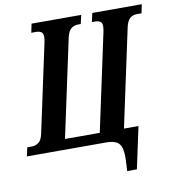

<svg xmlns="http://www.w3.org/2000/svg" viewBox="-133 -797 956 1055"><g transform="rotate(-10 345.5 -269.5)"><path d="M491 175 494 115Q497 50 478 25Q459 0 403 0H-38L-27 -49H-2Q20 -49 37 -62Q54 -75 61 -110L167 -604Q170 -619 170 -631Q170 -651 159 -658Q148 -665 130 -665H104L114 -714H391L380 -665H365Q343 -665 326.5 -652Q310 -639 302 -604L185 -58H379L496 -604Q499 -621 499 -631Q499 -651 488.5 -658Q478 -665 459 -665H442L453 -714H729L719 -665H692Q671 -665 655 -652Q639 -639 631 -604L514 -58H595L545 175Z"/></g></svg>

Font: Noto Serif ExtraCondensed
Style: Bold Italic
Weight: 700
Width: 2
Italic angle: -12°
Designer: Monotype Design Team
Foundry: Monotype Imaging Inc.
Version: Version 2.013; ttfautohint (v1.8.4.7-5d5b)